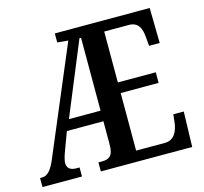

<svg xmlns="http://www.w3.org/2000/svg" viewBox="-104 -829 1002 944"><g transform="rotate(-15 396.5 -357.0)"><path d="M-1 0H200V-46H184C154 -46 137 -58 137 -85C137 -97 142 -116 150 -138L186 -235H372V-114C372 -58 349 -46 314 -46H296V0H761L766 -179H713L708 -135C702 -91 682 -54 637 -54H490V-347H683V-401H490V-660H616C662 -660 678 -626 681 -579L685 -535H739L736 -714H253V-668L308 -663L81 -125C59 -71 38 -46 10 -46H-1ZM211 -289 364 -660H372V-289Z"/></g></svg>

Font: Noto Serif Lao ExtraCondensed SemiBold
Style: Regular
Weight: 600
Width: 2
Designer: Monotype Design Team
Foundry: Monotype Imaging Inc.
Version: Version 2.003